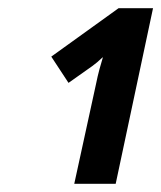

<svg xmlns="http://www.w3.org/2000/svg" viewBox="-20 -864 393 468"><path d="M214 -659Q218 -679 222.5 -695.5Q227 -712 231 -725Q215 -710 205 -703L147 -662L105 -726L269 -844H353L262 -416H161Z"/></svg>

Font: Noto Sans Condensed
Style: Bold Italic
Weight: 700
Width: 3
Italic angle: -12°
Designer: Monotype Design Team
Foundry: Monotype Imaging Inc.
Version: Version 2.013; ttfautohint (v1.8.4.7-5d5b)